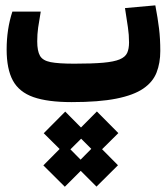

<svg xmlns="http://www.w3.org/2000/svg" viewBox="-20 -378 626 720"><path d="M248.5 4.9Q158.7 4.9 105.2 -13.9Q51.8 -32.7 28.3 -75.9Q4.9 -119.1 4.9 -192.4Q4.9 -268.6 26.4 -334.5H132.8Q126.5 -298.8 123 -274.2Q119.6 -249.5 119.6 -223.1Q119.6 -187 129.9 -168.9Q140.1 -150.9 169.9 -145Q199.7 -139.2 258.3 -139.2Q326.2 -139.2 366.9 -142.8Q407.7 -146.5 428.7 -155.3Q449.7 -164.1 456.8 -179.4Q463.9 -194.8 463.9 -218.8Q463.9 -247.6 459.7 -275.4Q455.6 -303.2 448.7 -347.7L562.5 -357.9Q571.8 -309.1 576.4 -271Q581.1 -232.9 581.1 -187Q581.1 -141.6 567.1 -106Q553.2 -70.3 517.1 -45.7Q481 -21 416 -8.1Q351.1 4.9 248.5 4.9ZM223.1 322.3 142.6 242.2 203.6 180.7 144 121.6 224.6 40.5 283.7 100.1 343.3 40 423.8 121.1 362.8 181.6 422.4 241.7 341.8 321.8 282.7 262.7ZM282.2 220.7 322.3 180.2 284.2 142.1 244.1 182.1Z"/></svg>

Font: Cascadia Code PL
Style: Bold
Weight: 700
Monospace: yes
Designer: Aaron Bell
Foundry: Saja Typeworks
Version: Version 2404.023; ttfautohint (v1.8.4)